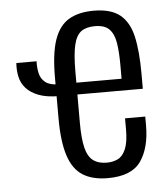

<svg xmlns="http://www.w3.org/2000/svg" viewBox="-47 -629 597 681"><g transform="rotate(-5 252.0 -289.0)"><path d="M310 9Q256 9 221.5 -12.5Q187 -34 170.5 -84Q154 -134 154 -217V-363Q154 -449 171 -497.5Q188 -546 223 -566.5Q258 -587 311 -587Q372 -587 404.5 -561Q437 -535 449 -482.5Q461 -430 461 -348V-296H228V-195Q228 -139 236 -106.5Q244 -74 262.5 -60Q281 -46 311 -46Q333 -46 350.5 -54.5Q368 -63 378.5 -87.5Q389 -112 389 -157V-197H461V-165Q461 -86 428 -38.5Q395 9 310 9ZM164 -296Q119 -296 90.5 -307Q62 -318 46 -336Q30 -354 25 -377.5Q20 -401 22 -426H94Q93 -404 97.5 -383.5Q102 -363 118 -350.5Q134 -338 164 -338H199V-296ZM228 -338H389V-386Q389 -432 384 -464.5Q379 -497 362.5 -514.5Q346 -532 311 -532Q280 -532 262 -519Q244 -506 236 -472.5Q228 -439 228 -377Z"/></g></svg>

Font: Oswald Light
Style: Regular
Weight: 300
Designer: Vernon Adams
Foundry: Vernon Adams
Version: Version 4.103;gftools[0.9.33.dev8+g029e19f]